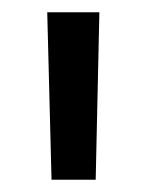

<svg xmlns="http://www.w3.org/2000/svg" viewBox="-20 -720 240 313"><path d="M64 -427 57 -700H142L136 -427Z"/></svg>

Font: Georama Extended
Style: Regular
Weight: 400
Width: 7
Designer: Jean-Baptiste Levee
Foundry: Production Type
Version: Version 1.000